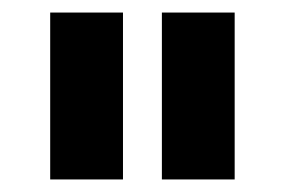

<svg xmlns="http://www.w3.org/2000/svg" viewBox="-20 -720 454 306"><path d="M60 -434V-700H176V-434ZM238 -434V-700H354V-434Z"/></svg>

Font: Montserrat Semi Bold
Style: Regular
Weight: 600
Designer: Julieta Ulanovsky
Foundry: Julieta Ulanovsky
Version: Version 3.001 September 28, 2015